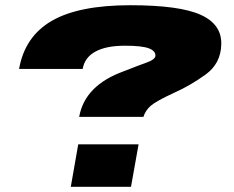

<svg xmlns="http://www.w3.org/2000/svg" viewBox="-20 -700 894 735"><path d="M283 -252.5H529Q536.5 -277 557 -295Q577.5 -313 648 -345.5Q709.5 -373 767.2 -414.8Q825 -456.5 827 -529Q830 -606 749 -643Q668 -680 479 -680Q281.5 -680 178.2 -620.2Q75 -560.5 53 -436H296.5Q304 -480 345.2 -502.5Q386.5 -525 458 -525Q523.5 -525 549.8 -515Q576 -505 575 -486Q573.5 -472 540.5 -460.2Q507.5 -448.5 454.5 -427.5Q379.5 -400.5 336.8 -357Q294 -313.5 283 -252.5ZM279.5 -147.5 251 15H481.5L510.5 -147.5Z"/></svg>

Font: Anybody Expanded Black
Style: Italic
Weight: 900
Width: 7
Italic angle: -10°
Version: Version 1.113;gftools[0.9.25]